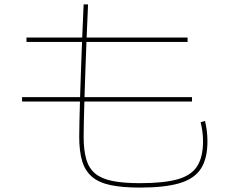

<svg xmlns="http://www.w3.org/2000/svg" viewBox="-20 -820 1040 870"><path d="M614 30Q535 30 482 19Q429 8 397.5 -18.5Q366 -45 352.5 -89.5Q339 -134 339 -200Q339 -224 340 -271.5Q341 -319 343 -382Q345 -445 347.5 -517Q350 -589 353 -661.5Q356 -734 359 -800H379Q376 -734 373 -661.5Q370 -589 367.5 -517Q365 -445 363 -382Q361 -319 360 -271.5Q359 -224 359 -200Q359 -139 371 -98Q383 -57 411.5 -33.5Q440 -10 489.5 0Q539 10 614 10Q722 10 784.5 -7.5Q847 -25 873.5 -67Q900 -109 900 -180Q900 -203 897 -225Q894 -247 889 -266L909 -272Q914 -251 917 -228Q920 -205 920 -180Q920 -102 890.5 -56Q861 -10 794 10Q727 30 614 30ZM80 -360V-380H850V-360ZM100 -630V-650H830V-630Z"/></svg>

Font: M PLUS 1 Thin
Style: Regular
Weight: 100
Designer: Coji Morishita
Foundry: UNDERFOREST DESIGN
Version: Version 1.001